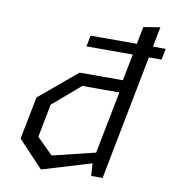

<svg xmlns="http://www.w3.org/2000/svg" viewBox="-85 -840 841 927"><g transform="rotate(10 335.0 -377.0)"><path d="M291 -612H518L492.5 -481.5H280.5L96 -327L55 -118.5L177.5 11.5L418 -61L422 0H478L597 -612H659L670 -666.5H607.5L626.5 -765L545 -751.5L528.5 -666.5H301.5ZM138 -142 169.5 -304.5 304.5 -420.5H486L426 -115L216.5 -64Z"/></g></svg>

Font: Monaspace Krypton Light
Style: Italic
Weight: 300
Italic angle: -11°
Designer: Riley Cran & the Lettermatic Team
Foundry: Lettermatic
Version: Version 1.101 (Monaspace Krypton)